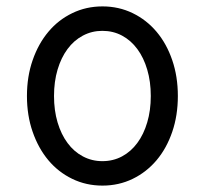

<svg xmlns="http://www.w3.org/2000/svg" viewBox="-20 -570 640 600"><path d="M300.1 10Q351.2 10 394.5 -11Q437.8 -32 469.2 -69.2Q500.6 -106.4 518.2 -157.8Q535.8 -209.1 535.8 -270Q535.8 -330.9 518.2 -382.2Q500.6 -433.6 469.2 -470.8Q437.8 -508 394.5 -529Q351.1 -550 300.2 -550Q249.2 -550 205.8 -528.9Q162.3 -507.9 131.2 -470.7Q100 -433.6 82.1 -382.2Q64.2 -330.9 64.2 -270Q64.2 -209.1 82.1 -157.8Q100 -106.4 131.1 -69.3Q162.3 -32.1 205.7 -11.1Q249.1 10 300.1 10ZM299.8 -66.4Q267 -66.4 239 -81.3Q211 -96.1 191 -123.2Q171 -150.2 159.9 -187.6Q148.8 -225 148.8 -270Q148.8 -315 159.9 -352.4Q171 -389.8 191 -416.8Q211 -443.9 239 -458.7Q267 -473.6 299.8 -473.6Q333.6 -473.6 361.4 -458.7Q389.2 -443.8 409.1 -416.8Q429.1 -389.8 440.1 -352.4Q451.2 -315 451.2 -270Q451.2 -225 440.1 -187.6Q429.1 -150.2 409.1 -123.2Q389.2 -96.2 361.4 -81.3Q333.6 -66.4 299.8 -66.4Z"/></svg>

Font: CommitMonoV142 ExtLt
Style: Regular
Weight: 200
Monospace: yes
Designer: Eigil Nikolajsen
Foundry: Eigil Nikolajsen
Version: Version 1.142